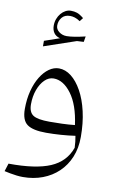

<svg xmlns="http://www.w3.org/2000/svg" viewBox="-103 -745 663 1071"><g transform="rotate(10 228.5 -209.0)"><path d="M341.8 -64.9Q307.1 -61 269 -59.8Q231 -58.6 198.2 -58.6Q131.3 -58.6 105.7 -75.2Q80.1 -91.8 80.1 -136.7Q80.1 -182.1 93.8 -219.2Q107.4 -256.3 130.1 -278.3Q152.8 -300.3 180.2 -300.3Q235.4 -300.3 281 -238.8Q326.7 -177.2 341.8 -64.9ZM105.5 271Q166 271 217 251.7Q268.1 232.4 305.9 196.3Q343.8 160.2 364.7 109.4Q385.7 58.6 385.7 -4.9Q385.7 -83.5 370.6 -148.9Q355.5 -214.4 329.1 -261.7Q302.7 -309.1 269.5 -335Q236.3 -360.8 199.7 -360.8Q170.9 -360.8 144 -341.8Q117.2 -322.8 96.2 -288.6Q75.2 -254.4 63 -207.8Q50.8 -161.1 50.8 -105.5Q50.8 -41.5 83 -18.1Q115.2 5.4 190.4 5.4Q231 5.4 273.2 2.4Q315.4 -0.5 355 -6.3Q357.9 11.7 359.9 26.6Q361.8 41.5 362.3 60.1Q333.5 142.1 250.5 177.5Q167.5 212.9 14.2 211.4L0 256.3Q16.1 259.8 33.9 263.2Q51.8 266.6 70.3 268.8Q88.9 271 105.5 271ZM147.9 -594.7Q147.9 -620.6 163.6 -640.1Q179.2 -659.7 210.4 -659.7Q223.1 -659.7 236.8 -655.5Q250.5 -651.4 267.1 -640.1L282.7 -660.2Q259.8 -678.7 244.1 -683.8Q228.5 -689 209 -689Q193.8 -689 179.4 -681.4Q165 -673.8 153.6 -660.2Q142.1 -646.5 135.5 -628.9Q128.9 -611.3 128.9 -590.8Q128.9 -566.9 140.4 -550Q151.9 -533.2 175.8 -527.3L89.8 -497.6V-466.3L271.5 -528.3L309.6 -530.3L314.9 -562Q282.2 -554.2 255.1 -549.8Q228 -545.4 209.5 -545.4Q185.1 -545.4 166.5 -559.6Q147.9 -573.7 147.9 -594.7Z"/></g></svg>

Font: Pinar-VF-FD
Style: Regular
Weight: 300
Designer: Amin Abedi
Version: Version 3.0